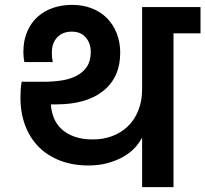

<svg xmlns="http://www.w3.org/2000/svg" viewBox="-20 -769 844 789"><path d="M564 -204Q553 -182 534 -161.5Q515 -141 487 -125Q459 -109 423 -99Q387 -89 343 -89Q280 -89 228.5 -108.5Q177 -128 140.5 -164Q104 -200 84 -252Q64 -304 64 -369Q64 -384 65 -400Q66 -416 69 -433H160Q199 -433 234 -438.5Q269 -444 295.5 -458Q322 -472 337.5 -495.5Q353 -519 353 -556Q353 -591 332.5 -615Q312 -639 275 -639Q237 -639 215 -615.5Q193 -592 193 -552Q193 -541 194 -532Q195 -523 197 -514H80Q78 -524 77 -535Q76 -546 76 -555Q76 -602 91.5 -638.5Q107 -675 134 -699.5Q161 -724 197.5 -736.5Q234 -749 276 -749Q320 -749 356.5 -735Q393 -721 419 -695Q445 -669 459.5 -632.5Q474 -596 474 -552Q474 -452 405 -396Q336 -340 210 -340H189Q191 -310 201.5 -284Q212 -258 233 -238.5Q254 -219 286 -207.5Q318 -196 362 -196Q404 -196 440.5 -209.5Q477 -223 504.5 -249Q532 -275 548 -314Q564 -353 564 -403V-740H804V-632H693V0H564Z"/></svg>

Font: SVN-Poppins SemiBold
Style: Regular
Weight: 600
Designer: Ninad Kale (Devanagari), Jonny Pinhorn (Latin)
Foundry: Indian Type Foundry
Version: Version 3.002 2017